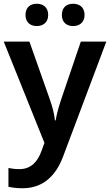

<svg xmlns="http://www.w3.org/2000/svg" viewBox="-20 -764 587 1024"><path d="M116 -684C116 -644 143 -625 176 -625C209 -625 237 -644 237 -684C237 -726 209 -744 176 -744C143 -744 116 -726 116 -684ZM310 -684C310 -644 336 -625 370 -625C403 -625 431 -644 431 -684C431 -726 403 -744 370 -744C336 -744 310 -726 310 -684ZM0 -542 217 -2 201 42C181 97 146 138 84 138C61 138 39 135 25 132V232C43 236 67 240 100 240C204 240 275 180 316 72L547 -542H411L307 -236C294 -197 282 -156 277 -122H273C269 -160 259 -197 245 -236L137 -542Z"/></svg>

Font: Noto Sans Vithkuqi SemiBold
Style: Regular
Weight: 600
Version: Version 1.001